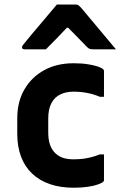

<svg xmlns="http://www.w3.org/2000/svg" viewBox="-20 -835 543 866"><path d="M311.7 -549.7Q349 -549.7 377.1 -545.1Q405.2 -540.6 422.8 -534.5Q440.4 -528.3 445.7 -522.2Q448 -520.7 448.5 -518.3Q449 -515.9 449 -513.4Q449 -485 449 -456Q449 -427 449 -398.5H430.1Q403.5 -409.9 374.1 -415.7Q344.7 -421.5 310.8 -421.5Q277.6 -421.5 251.9 -409.1Q226.2 -396.6 211.9 -369.7Q197.6 -342.8 197.6 -299.9V-237.4Q197.6 -205.1 205.9 -181.4Q214.3 -157.6 231 -142.6Q245.4 -129.2 265.1 -122.8Q284.9 -116.4 310.8 -116.4Q333.9 -116.4 354.1 -118.8Q374.3 -121.3 393.2 -126.3Q412 -131.3 430.1 -138.7H449Q449 -110.1 449 -81.1Q449 -52.1 449 -23.5Q449 -21.5 448.5 -19.5Q448 -17.5 446 -15.5Q440.5 -10 423 -3.5Q405.5 3 377.5 7.3Q349.4 11.7 311.5 11.7Q252.4 11.7 205.4 -4.4Q158.4 -20.4 125.2 -51.8Q92 -83.1 75 -128.2Q57.9 -173.3 57.9 -230.5V-302.3Q57.9 -376 90.1 -431.6Q122.2 -487.1 179.1 -518.4Q236 -549.7 311.7 -549.7ZM236.4 -814.6Q257.7 -814.6 279.1 -814.6Q300.5 -814.6 321.9 -814.6Q329.5 -814.6 334.8 -810.6Q340 -806.6 352.3 -792.6Q359.3 -783.6 376.8 -763.1Q394.3 -742.6 416.7 -715.6Q439 -688.6 461.8 -661.6Q484.6 -634.6 503 -612.6Q477.3 -612.6 451.9 -612.6Q426.6 -612.6 400.9 -612.6Q389.9 -612.6 384.4 -614.6Q378.9 -616.6 371.9 -623.6Q361 -634.5 335.4 -661.2Q309.8 -687.8 266.8 -730.9L317.2 -709.9H254.6L303.3 -732.6Q262.8 -689.5 235.8 -661.9Q208.8 -634.4 187 -612.6H90.3Q85.9 -612.6 83.8 -613.6Q81.6 -614.6 80.5 -617.1Q79.4 -619.6 79.4 -621.6Q79.4 -626.5 82.6 -630.6Q85.7 -634.6 97.9 -649.6Q109.3 -663.6 128 -686.1Q146.8 -708.6 168.2 -733.6Q189.6 -758.6 207.9 -780.6Q226.2 -802.6 236.4 -814.6Z"/></svg>

Font: Recursive Sans Linear Light
Style: Regular
Weight: 300
Version: Version 1.085